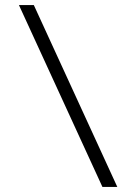

<svg xmlns="http://www.w3.org/2000/svg" viewBox="-20 -721 540 761"><path d="M386 20H445L114 -701H55Z"/></svg>

Font: Stint Ultra Expanded
Style: Regular
Weight: 400
Width: 7
Designer: Astigmatic (AOETI)
Foundry: Astigmatic (AOETI)
Version: Version 1.000